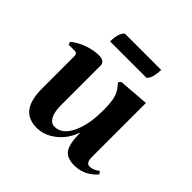

<svg xmlns="http://www.w3.org/2000/svg" viewBox="-128 -564 686 686"><g transform="rotate(45 214.5 -221.5)"><path d="M146 9Q102 9 81 -19Q60 -47 60 -105V-268Q60 -282 47 -282H16L13 -293Q33 -310 63 -321Q93 -332 122 -332Q135 -332 142.5 -326Q150 -320 150 -310V-110Q150 -76 160 -57.5Q170 -39 188 -39Q225 -39 247.5 -84.5Q270 -130 270 -203Q270 -242 264.5 -263.5Q259 -285 245 -301L236 -312L244 -321L359 -330V-57Q359 -27 377 -27Q396 -27 414 -42L422 -32Q387 9 335 9Q297 9 282.5 -13Q268 -35 268 -91Q254 -47 219.5 -19Q185 9 146 9ZM130 -452H314Q314 -435 310 -419Q306 -403 297 -395H113Q113 -436 130 -452Z"/></g></svg>

Font: Katibeh
Style: Regular
Weight: 400
Designer: Arabic design by Kourosh Beigpour, Latin design by Eduardo Tunni, engineering by Lasse Fister
Version: Version 1.0010g